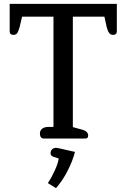

<svg xmlns="http://www.w3.org/2000/svg" viewBox="-20 -715 652 991"><path d="M186 -25Q186 -42 198 -51Q210 -60 231 -60H256V-629H94L82 -578Q76 -555 69.5 -545Q63 -535 50 -535Q30 -535 30 -553V-695H583V-553Q583 -535 563 -535Q550 -535 542.5 -546Q535 -557 530 -578L519 -629H356V-59L403 -46Q435 -38 435 -15Q435 0 421 0H206Q196 0 191 -7Q186 -14 186 -25ZM227 230Q246 202 263 164.5Q280 127 283 103L255 94Q241 89 241 76Q241 63 249 55.5Q257 48 270 48Q273 48 283 50L367 69Q355 116 328.5 167.5Q302 219 269 256Z"/></svg>

Font: Maitree Medium
Style: Regular
Weight: 500
Designer: CadsonDemak Team
Foundry: CadsonDemak
Version: Version 1.000